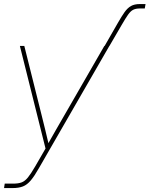

<svg xmlns="http://www.w3.org/2000/svg" viewBox="-41 -748 756 972"><path d="M488.8 -515.6 555.2 -631.3Q574.7 -665.5 589.6 -686.5Q604.5 -707.5 622.1 -717.5Q639.6 -727.5 667.5 -727.5H695.8L691.9 -705.1H667Q646.5 -705.1 633.3 -698.5Q620.1 -691.9 607.4 -673.8Q594.7 -655.8 575.2 -622.1L513.2 -515.6H512.7L156.2 103Q133.3 143.6 114.7 165.5Q96.2 187.5 75 195.8Q53.7 204.1 22.5 204.1H-20.5L-17.1 181.6H25.9Q51.8 181.6 68.6 175.3Q85.4 168.9 100.6 150.1Q115.7 131.3 136.7 95.2L189.5 3.9L59.6 -515.6H82L169.9 -164.1Q178.7 -128.9 187.3 -93.8Q195.8 -58.6 204.1 -23.4Q224.1 -58.6 244.1 -93.8Q264.2 -128.9 284.7 -164.1L487.3 -515.6Z"/></svg>

Font: Inter Display Thin
Style: Italic
Weight: 100
Italic angle: -9.39999°
Designer: Rasmus Andersson
Foundry: rsms
Version: Version 4.000;git-a52131595